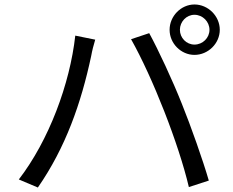

<svg xmlns="http://www.w3.org/2000/svg" viewBox="-20 -830 1040 857"><path d="M737 -697C737 -636 788 -585 848 -585C909 -585 961 -636 961 -697C961 -758 909 -810 848 -810C788 -810 737 -758 737 -697ZM783 -697C783 -733 812 -764 848 -764C885 -764 915 -733 915 -697C915 -661 885 -631 848 -631C812 -631 783 -661 783 -697ZM823 5 912 -24C886 -114 832 -267 792 -366C750 -472 686 -609 646 -682L565 -655C661 -485 778 -187 823 5ZM64 -29 149 7C273 -172 342 -369 387 -580C391 -603 398 -630 405 -653L316 -671C292 -455 198 -203 64 -29Z"/></svg>

Font: Spoqa Han Sans Neo
Style: Regular
Weight: 400
Designer: [Spoqa Han Sans Neo] Dong-huui Kim ___ Younghwa Kang ___ Yujin Lee ___ [Noto Sans] Ryoko NISHIZUKA ____ (kana & ideograp
Foundry: Spoqa (http://www.spoqa-han-sans.com)
Version: Version 1.100;hotconv 1.0.109;makeotfexe 2.5.65596